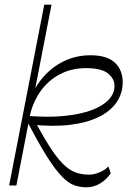

<svg xmlns="http://www.w3.org/2000/svg" viewBox="-20 -792 549 820"><path d="M112 -260 98 -297Q187 -290 256 -297Q325 -304 372.5 -322Q420 -340 444.5 -366.5Q469 -393 469 -425Q469 -456 441 -478.5Q413 -501 346 -501Q285 -501 235 -474.5Q185 -448 151.5 -400Q118 -352 105 -287L85 -292Q101 -373 141 -432Q181 -491 239 -523.5Q297 -556 366 -556Q437 -556 470.5 -524.5Q504 -493 504 -441Q504 -394 478.5 -356Q453 -318 403 -293Q353 -268 280 -259Q207 -250 112 -260ZM350 8Q323 8 298 -0.5Q273 -9 244.5 -38Q216 -67 179.5 -125Q143 -183 92 -282L123 -285Q162 -213 192 -166Q222 -119 248 -93Q274 -67 300.5 -56.5Q327 -46 360 -46Q380 -46 403 -55Q426 -64 443 -81L453 -52Q435 -25 407.5 -8.5Q380 8 350 8ZM19 0 169 -772H200L50 0Z"/></svg>

Font: Savate ExtraLight
Style: Italic
Weight: 200
Italic angle: -11°
Designer: Max Esnée
Foundry: Plomb Type
Version: Version 2.000